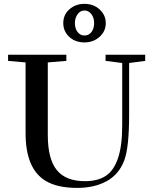

<svg xmlns="http://www.w3.org/2000/svg" viewBox="-20 -941 778 975"><path d="M409.2 -725.6Q362.3 -725.6 331.8 -753.7Q301.3 -781.7 301.3 -823.7Q301.3 -866.2 332.5 -893.8Q363.8 -921.4 409.2 -921.4Q455.1 -921.4 486.1 -892.8Q517.1 -864.3 517.1 -823.7Q517.1 -781.7 485.4 -753.7Q453.6 -725.6 409.2 -725.6ZM409.2 -760.7Q431.2 -760.7 444.6 -778.6Q458 -796.4 458 -823.7Q458 -851.6 443.8 -869.6Q429.7 -887.7 409.2 -887.7Q387.7 -887.7 374 -868.7Q360.4 -849.6 360.4 -823.7Q360.4 -795.9 374 -778.3Q387.7 -760.7 409.2 -760.7ZM371.6 13.2Q269.5 13.2 210.4 -23.4Q109.9 -85 109.9 -264.6V-624L21 -631.8V-663.1H316.9V-631.8L222.7 -624V-255.9Q222.7 -133.3 268.6 -77.1Q314.5 -21 411.1 -21Q476.1 -21 516.8 -47.6Q557.6 -74.2 579.1 -137.2Q600.6 -200.2 600.6 -304.2V-621.1L516.1 -631.8V-663.1H717.3V-631.8L635.7 -621.1V-359.4Q635.7 -190.9 610.8 -126Q584 -55.2 521.7 -21Q459.5 13.2 371.6 13.2Z"/></svg>

Font: Elstob 10pt Medium
Style: Regular
Weight: 500
Designer: Peter S. Baker
Version: Version 1.015